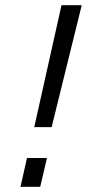

<svg xmlns="http://www.w3.org/2000/svg" viewBox="-20 -720 335 740"><path d="M217 -700H295L179 -230H112ZM84 -111H161L135 0H59Z"/></svg>

Font: Cairo
Style: Italic
Weight: 400
Italic angle: -13°
Designer: Mohamed Gaber, Accademia di Belle Arti di Urbino and others
Foundry: Kief Type Foundry, Accademia di Belle Arti di Urbino and others
Version: Version 3.011